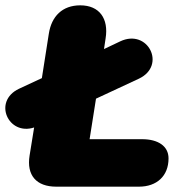

<svg xmlns="http://www.w3.org/2000/svg" viewBox="-74 -700 692 720"><path d="M137 0H447C514 0 558 -40 558 -106C558 -152 519 -178 459 -178H262L286 -330L447 -405C551 -454 481 -594 377 -545L316 -516L322 -556C334 -630 299 -680 227 -680C160 -680 119 -639 109 -573L83 -407L-3 -367C-102 -320 -43 -190 54 -222L37 -117C25 -43 62 0 137 0Z"/></svg>

Font: SN Pro Black
Style: Italic
Weight: 900
Italic angle: -9°
Designer: Tobias Whetton
Foundry: Supernotes
Version: Version 1.001;Glyphs 3.2 (3249)